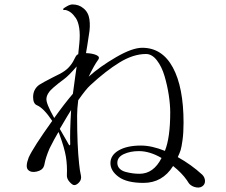

<svg xmlns="http://www.w3.org/2000/svg" viewBox="-20 -853 1015 864"><path d="M890 -67Q902 -55 902.5 -39Q903 -23 889.5 -14Q876 -5 854 -12Q845 -15 838.5 -20Q832 -25 829.5 -29Q827 -33 821 -42Q799 -74 759 -106Q711 -30 626 -30Q551 -30 514 -57Q477 -84 477 -119Q477 -155 514.5 -176.5Q552 -198 614 -198Q663 -198 722 -174Q746 -233 746 -347Q746 -382 739.5 -425Q733 -468 720.5 -510.5Q708 -553 686 -581.5Q664 -610 637 -610Q580 -610 518 -572Q456 -534 386 -469Q367 -452 332 -402Q327 -362 327 -333Q327 -198 336 -116Q339 -85 344 -64Q348 -46 336.5 -33Q325 -20 314 -20Q306 -20 293 -34.5Q280 -49 281 -65Q283 -109 276.5 -148Q270 -187 248 -247Q248 -249 246 -253Q244 -257 243 -259Q225 -229 203 -185Q194 -164 188.5 -147Q183 -130 181 -118.5Q179 -107 177 -104Q171 -87 145.5 -81Q120 -75 106.5 -88.5Q93 -102 109 -144Q129 -189 215 -309Q177 -366 147 -379Q129 -386 129 -416Q129 -451 156 -471Q164 -476 179 -484.5Q194 -493 218 -505Q242 -517 248 -520Q275 -534 290 -550.5Q305 -567 313 -584Q321 -601 326 -606Q328 -607 332 -609Q333 -624 337 -658Q341 -697 336.5 -726.5Q332 -756 321 -772Q310 -788 299 -796.5Q288 -805 275 -808H266Q265 -808 264.5 -810.5Q264 -813 265 -814Q269 -818 282.5 -825.5Q296 -833 306 -833Q335 -833 355 -816Q378 -798 382.5 -765.5Q387 -733 380 -696Q372 -641 367 -614Q396 -613 414 -605Q432 -597 421 -583Q404 -560 379 -508Q429 -553 502 -595.5Q575 -638 620 -638Q710 -638 758 -549Q806 -460 806 -301Q806 -256 801.5 -223.5Q797 -191 793 -178Q789 -165 780 -146Q841 -112 890 -67ZM189 -410Q186 -389 224 -322Q268 -384 308 -431Q319 -512 319 -512Q321 -527 325 -554Q288 -511 267 -496Q252 -485 244.5 -479Q237 -473 221.5 -460Q206 -447 198 -434.5Q190 -422 189 -410ZM296 -205Q294 -257 300 -358Q292 -346 249 -273Q258 -258 267.5 -241Q277 -224 282.5 -215Q288 -206 288 -205Q291 -199 293.5 -199Q296 -199 296 -205ZM608 -71Q671 -71 707 -142Q654 -173 605 -173Q566 -173 537 -159.5Q508 -146 508 -120Q508 -105 518 -94.5Q528 -84 545 -79.5Q562 -75 577 -73Q592 -71 608 -71Z"/></svg>

Font: TsukuhouMincho
Style: Regular
Weight: 400
Designer: Iose
Foundry: Typographish
Version: Version 1.001; ttfautohint (v1.8.3)